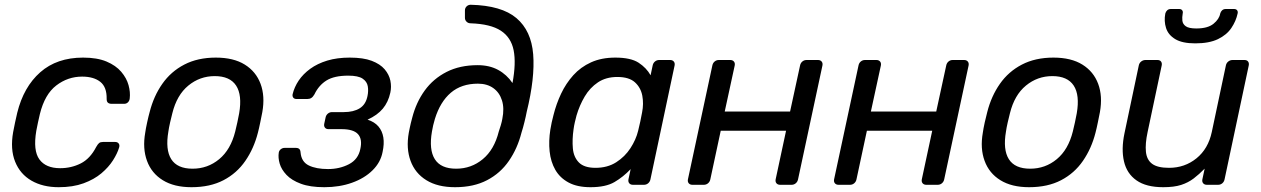

<svg xmlns="http://www.w3.org/2000/svg" viewBox="-20 -770 5255 800"><path d="M224.6 10Q158.4 10 111.1 -17.3Q63.8 -44.6 43 -96.4Q22.1 -148.3 34.8 -219.8Q37.8 -235 42.8 -259.8Q47.8 -284.6 51.8 -300Q78.3 -407.7 147.7 -468.9Q217.1 -530 326.1 -530Q384.8 -530 423.8 -513.6Q462.8 -497.2 485.2 -470.8Q507.6 -444.4 515.6 -415.2Q523.6 -386.1 520.6 -360.4Q519.6 -350.2 513.2 -343.8Q506.7 -337.4 497.4 -337.4H445.4Q435.2 -337.4 429.7 -342.1Q424.2 -346.8 424.4 -358.3Q425.3 -407.2 397.9 -429Q370.4 -450.8 322.1 -450.8Q262.6 -450.8 214.5 -413.9Q166.4 -377 146.2 -295Q142.1 -278.7 138.1 -259.2Q134.1 -239.6 131.2 -224.8Q117.3 -142.4 144.2 -105.8Q171 -69.2 230.6 -69.2Q277 -69.2 316.3 -89Q355.6 -108.7 380.8 -157.7Q387.6 -169.9 393.2 -174.2Q398.8 -178.5 408.9 -178.5H460.1Q469.5 -178.5 474.5 -172.1Q479.4 -165.7 476.4 -155.6Q469 -130.6 450.8 -102Q432.6 -73.3 402.4 -47.8Q372.2 -22.4 328.1 -6.2Q283.9 10 224.6 10Z M777.8 10Q705.4 10 658.4 -19.1Q611.4 -48.1 592.5 -99.8Q573.5 -151.4 585.1 -217.1Q587.3 -233.6 593.1 -260.1Q598.9 -286.6 603.5 -302.9Q620.4 -369.6 656.3 -420.7Q692.1 -471.9 747.9 -500.9Q803.7 -530 879.3 -530Q953.2 -530 999.9 -500.9Q1046.6 -471.9 1065.7 -420.7Q1084.8 -369.6 1073 -302.9Q1069.8 -286.6 1064.4 -260.1Q1059 -233.6 1054.6 -217.1Q1037.9 -151.4 1002.3 -99.8Q966.8 -48.1 911.1 -19.1Q855.3 10 777.8 10ZM782.3 -67.1Q845.4 -67.1 893.3 -106.8Q941.2 -146.4 960.1 -222.1Q964.1 -237.1 968.9 -260Q973.7 -282.9 976.5 -297.9Q989.6 -374 963.8 -413.4Q937.9 -452.9 874.8 -452.9Q812.7 -452.9 764.7 -413.4Q716.7 -374 698 -297.9Q694 -282.9 688.8 -260Q683.6 -237.1 681.6 -222.1Q668.5 -146.4 693.5 -106.8Q718.6 -67.1 782.3 -67.1Z M1331.4 10Q1272.1 10 1233.6 -4.4Q1195.1 -18.7 1173.7 -41.3Q1152.4 -63.9 1145.3 -88.5Q1138.2 -113.2 1141.6 -134.4Q1143.1 -143 1150.2 -148.4Q1157.3 -153.8 1165.7 -153.8H1212.3Q1222.1 -153.8 1226.9 -149.4Q1231.7 -145 1232.4 -134.5Q1235.8 -95.6 1266.7 -80.6Q1297.5 -65.6 1346.7 -65.6Q1394.9 -65.6 1433.8 -85.7Q1472.6 -105.8 1481.3 -149.1Q1490.6 -190.1 1471.7 -211Q1452.8 -231.9 1403.2 -231.9H1348.7Q1338.9 -231.9 1334 -238.1Q1329.1 -244.3 1330.9 -253.9L1336.7 -280.9Q1338.7 -290.5 1346.2 -296.7Q1353.7 -302.9 1363.5 -302.9H1412.4Q1453.2 -302.9 1478.8 -318.8Q1504.4 -334.7 1511.3 -370.3Q1515.7 -391.3 1512.4 -410.7Q1509.1 -430.1 1490.7 -442.5Q1472.3 -454.8 1430.9 -454.8Q1372.9 -454.8 1340.5 -434.8Q1308.2 -414.7 1290.1 -376.8Q1284.1 -366.3 1277.2 -361.9Q1270.4 -357.5 1260.7 -357.5H1215.2Q1206.6 -357.5 1202.2 -362.9Q1197.8 -368.3 1199.1 -376.9Q1206.3 -407.1 1224.5 -434.3Q1242.7 -461.4 1272.6 -483.3Q1302.6 -505.1 1343.7 -517.6Q1384.8 -530 1437.2 -530Q1493.6 -530 1528.7 -516.7Q1563.9 -503.3 1582.7 -481.3Q1601.4 -459.2 1606.6 -433.8Q1611.7 -408.3 1606.4 -384.1Q1597.7 -344.3 1575 -317.2Q1552.3 -290 1511.5 -271.4Q1540.3 -262.2 1556.6 -243.3Q1572.8 -224.4 1577.2 -197.5Q1581.5 -170.6 1574.1 -136.8Q1565.9 -93.4 1532.2 -60.3Q1498.6 -27.1 1446.7 -8.6Q1394.8 10 1331.4 10Z M1876 10Q1803.6 10 1756.6 -19.1Q1709.6 -48.1 1690.7 -99.8Q1671.7 -151.4 1683.3 -217.1Q1685.3 -226.4 1687.1 -236.1Q1688.9 -245.9 1691.7 -256.8Q1694.4 -267.8 1697.6 -279.6Q1714.1 -343.8 1749.7 -392.9Q1785.3 -442 1840.7 -470.3Q1896.1 -498.5 1970.2 -498.5Q2019 -498.5 2055.3 -478.9Q2091.5 -459.3 2115.4 -424Q2130.8 -506.6 2120.2 -560.4Q2109.5 -614.3 2066.7 -642.2Q2023.9 -670.1 1940.9 -672.9Q1930.6 -672.9 1923.9 -679.7Q1917.2 -686.4 1917.2 -695.8V-726.3Q1917.2 -736.4 1924 -743.2Q1930.8 -750 1941.1 -750.2Q2069.9 -747.1 2131.8 -694.6Q2193.7 -642.1 2201.6 -543.7Q2209.4 -445.3 2174.6 -303.9Q2171.4 -286.4 2165.2 -261.4Q2159.1 -236.5 2152.8 -217.1Q2136.1 -151.4 2100.5 -99.8Q2065 -48.1 2009.2 -19.1Q1953.5 10 1876 10ZM1880.5 -67.1Q1943.6 -67.1 1991.5 -106.8Q2039.4 -146.4 2058.3 -222.1Q2062.3 -233.8 2066.7 -248.3Q2071 -262.8 2073 -274.6Q2081.9 -318.5 2071.6 -351.4Q2061.4 -384.3 2035.6 -402.8Q2009.8 -421.4 1971.3 -421.4Q1902.7 -421.4 1858.4 -383.6Q1814.1 -345.8 1792.1 -274.6Q1788.1 -262 1784.9 -247.9Q1781.8 -233.8 1779.8 -222.1Q1766.7 -146.4 1791.7 -106.8Q1816.7 -67.1 1880.5 -67.1Z M2440.4 10Q2385.3 10 2349.2 -9.4Q2313.1 -28.8 2293.8 -62.4Q2274.6 -96 2270.1 -139.2Q2265.6 -182.4 2273.1 -229.9Q2275.7 -246.4 2278.8 -260.2Q2281.9 -273.9 2286.1 -290.2Q2297.8 -337.1 2317.9 -379.7Q2338.1 -422.4 2368.7 -456.5Q2399.4 -490.6 2442.8 -510.3Q2486.3 -530 2543.8 -530Q2608.1 -530 2640.8 -508.7Q2673.4 -487.4 2690.8 -456.4L2699.4 -497.1Q2701.4 -507.3 2708.9 -513.6Q2716.4 -520 2726.6 -520H2772.1Q2782.2 -520 2787.5 -513.6Q2792.8 -507.3 2790.8 -497.1L2690.2 -22.9Q2688.2 -12.7 2680.7 -6.4Q2673.2 0 2663.1 0H2617.4Q2607.2 0 2601.9 -6.4Q2596.6 -12.7 2598.6 -22.9L2607.7 -65.4Q2576.9 -32.8 2540.3 -11.4Q2503.8 10 2440.4 10ZM2461.2 -70.7Q2511.1 -70.7 2547.5 -93.9Q2583.9 -117.2 2606.8 -152.5Q2629.8 -187.9 2638.8 -224.6Q2643.2 -241.1 2647.8 -263.3Q2652.4 -285.5 2655.4 -301.8Q2662.5 -337.3 2656.3 -371.1Q2650 -404.8 2625.5 -427.1Q2600.9 -449.3 2552.2 -449.3Q2505 -449.3 2471.5 -426.9Q2437.9 -404.4 2416.3 -367.9Q2394.7 -331.3 2382.2 -288.9Q2378.2 -273.9 2375 -260Q2371.8 -246.1 2369.8 -231.1Q2363.7 -188.7 2366.9 -152.1Q2370 -115.6 2392 -93.1Q2414 -70.7 2461.2 -70.7Z M2865.2 0Q2855 0 2849.7 -6.4Q2844.4 -12.7 2846.4 -22.9L2948.1 -497.1Q2950.1 -507.3 2957.5 -513.6Q2965 -520 2975.2 -520H3022.6Q3032.7 -520 3038 -513.6Q3043.3 -507.3 3041.3 -497.1L2999.7 -305.3H3272L3313.6 -497.1Q3315.6 -507.3 3323 -513.6Q3330.5 -520 3340.7 -520H3388.1Q3398.2 -520 3403.5 -513.6Q3408.8 -507.3 3406.8 -497.1L3305.2 -22.9Q3303.2 -12.7 3295.7 -6.4Q3288.2 0 3278.1 0H3230.7Q3220.5 0 3215.2 -6.4Q3209.9 -12.7 3211.9 -22.9L3255.3 -225.4H2983.1L2939.7 -22.9Q2937.7 -12.7 2930.2 -6.4Q2922.7 0 2912.6 0Z M3474.2 0Q3464 0 3458.7 -6.4Q3453.4 -12.7 3455.4 -22.9L3557.1 -497.1Q3559.1 -507.3 3566.5 -513.6Q3574 -520 3584.2 -520H3631.6Q3641.7 -520 3647 -513.6Q3652.3 -507.3 3650.3 -497.1L3608.7 -305.3H3881L3922.6 -497.1Q3924.6 -507.3 3932 -513.6Q3939.5 -520 3949.7 -520H3997.1Q4007.2 -520 4012.5 -513.6Q4017.8 -507.3 4015.8 -497.1L3914.2 -22.9Q3912.2 -12.7 3904.7 -6.4Q3897.2 0 3887.1 0H3839.7Q3829.5 0 3824.2 -6.4Q3818.9 -12.7 3820.9 -22.9L3864.3 -225.4H3592.1L3548.7 -22.9Q3546.7 -12.7 3539.2 -6.4Q3531.7 0 3521.6 0Z M4267.8 10Q4195.4 10 4148.4 -19.1Q4101.4 -48.1 4082.5 -99.8Q4063.5 -151.4 4075.1 -217.1Q4077.3 -233.6 4083.1 -260.1Q4088.9 -286.6 4093.5 -302.9Q4110.4 -369.6 4146.3 -420.7Q4182.1 -471.9 4237.9 -500.9Q4293.7 -530 4369.3 -530Q4443.2 -530 4489.9 -500.9Q4536.6 -471.9 4555.7 -420.7Q4574.8 -369.6 4563 -302.9Q4559.8 -286.6 4554.4 -260.1Q4549 -233.6 4544.6 -217.1Q4527.9 -151.4 4492.3 -99.8Q4456.8 -48.1 4401.1 -19.1Q4345.3 10 4267.8 10ZM4272.3 -67.1Q4335.4 -67.1 4383.3 -106.8Q4431.2 -146.4 4450.1 -222.1Q4454.1 -237.1 4458.9 -260Q4463.7 -282.9 4466.5 -297.9Q4479.6 -374 4453.8 -413.4Q4427.9 -452.9 4364.8 -452.9Q4302.7 -452.9 4254.7 -413.4Q4206.7 -374 4188 -297.9Q4184 -282.9 4178.8 -260Q4173.6 -237.1 4171.6 -222.1Q4158.5 -146.4 4183.5 -106.8Q4208.6 -67.1 4272.3 -67.1Z M4826.8 10Q4755.6 10 4715.3 -18.5Q4674.9 -46.9 4663.2 -97.8Q4651.5 -148.6 4665.3 -214.6L4724.9 -497.1Q4726.9 -507.3 4734.8 -513.6Q4742.8 -520 4753 -520H4802.6Q4812.8 -520 4817.6 -513.6Q4822.4 -507.3 4820.4 -497.1L4761.7 -219.9Q4751.2 -171.1 4754.7 -137.5Q4758.1 -104 4780.7 -87.3Q4803.2 -70.7 4850.9 -70.7Q4916.4 -70.7 4965.3 -110.3Q5014.2 -149.9 5029.1 -219.9L5087.8 -497.1Q5089.8 -507.3 5097.7 -513.6Q5105.7 -520 5115.9 -520H5165.3Q5175.5 -520 5180.3 -513.6Q5185.1 -507.3 5183.1 -497.1L5082.4 -22.9Q5080.4 -12.7 5073 -6.4Q5065.5 0 5055.3 0H5008.7Q4998.5 0 4993.2 -6.4Q4987.9 -12.7 4989.9 -22.9L4999.4 -67.3Q4976.8 -44.1 4953.9 -26.6Q4931 -9.1 4901.4 0.5Q4871.8 10 4826.8 10ZM4960.2 -589.3Q4906.2 -589.3 4876.8 -607Q4847.5 -624.7 4838.5 -653.4Q4829.4 -682.1 4835.4 -713.5Q4837.4 -721.5 4843.3 -727Q4849.2 -732.5 4858.4 -732.5H4892.9Q4901.9 -732.5 4905.9 -727Q4909.9 -721.5 4907.9 -713.5Q4905.1 -698.2 4906.5 -684.1Q4907.9 -669.9 4920.6 -660.7Q4933.2 -651.4 4964.7 -651.4Q5012.2 -651.4 5036.2 -670.9Q5060.2 -690.4 5064.2 -713.5Q5066.2 -721.5 5072.2 -727Q5078.2 -732.5 5087.2 -732.5H5121.7Q5130.7 -732.5 5134.7 -727Q5138.7 -721.5 5136.7 -713.5Q5130 -682.1 5110.7 -653.4Q5091.5 -624.7 5054.9 -607Q5018.2 -589.3 4960.2 -589.3Z"/></svg>

Font: Rubik Light
Style: Italic
Weight: 300
Italic angle: -12°
Designer: Hubert and Fischer
Foundry: Hubert and Fischer
Version: Version 2.300;gftools[0.9.30]